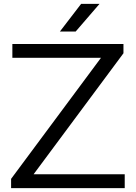

<svg xmlns="http://www.w3.org/2000/svg" viewBox="-20 -966 697 986"><path d="M37 0V-47.5L498.5 -669H43.5V-740H614V-692.5L152.5 -71H620.5V0ZM287.5 -804 396.5 -946H491L368.5 -804Z"/></svg>

Font: Encode Sans Exp
Style: Regular
Weight: 400
Width: 7
Designer: Multiple Designers
Foundry: Impallari Type
Version: Version 3.002; ttfautohint (v1.8.3) -l 8 -r 50 -G 200 -x 14 